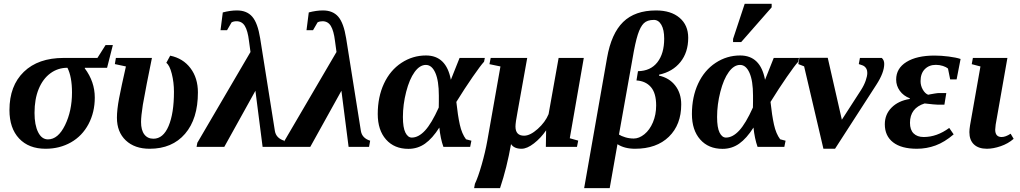

<svg xmlns="http://www.w3.org/2000/svg" viewBox="-20 -758 5263 991"><path d="M227.5 -38.6Q279.8 -38.6 315.7 -112.1Q351.6 -185.5 351.6 -280.8Q351.6 -361.3 328.1 -408.2Q278.8 -408.2 240 -379.6Q201.2 -351.1 179.7 -298.8Q158.2 -246.6 158.2 -175.3Q158.2 -112.8 176.8 -75.7Q195.3 -38.6 227.5 -38.6ZM418 -408.2 417.5 -405.3Q469.2 -336.4 469.2 -254.4Q469.2 -178.7 436.8 -117.4Q404.3 -56.2 346.2 -23.2Q288.1 9.8 215.3 9.8Q128.4 9.8 78.6 -43.2Q28.8 -96.2 28.8 -189.9Q28.8 -315.4 103 -387.2Q177.2 -459 308.6 -459H482.9L524.9 -525.4H562.5L532.7 -408.2Z M752.4 9.8Q674.8 9.8 629.2 -33.4Q583.5 -76.7 583.5 -150.4Q583.5 -191.4 594.7 -250.7Q606 -310.1 629.9 -415L572.8 -427.2L578.1 -459H764.2Q734.9 -316.9 717.3 -217.3Q708 -157.7 708 -128.4Q708 -86.4 724.9 -64.2Q741.7 -42 772 -42Q822.3 -42 850.1 -107.4Q877.9 -172.9 877.9 -284.2Q877.9 -333 866.7 -377.2Q855.5 -421.4 838.4 -433.6L858.4 -470.7Q924.8 -457 963.1 -406.2Q1001.5 -355.5 1001.5 -280.8Q1001.5 -144.5 935.1 -67.4Q868.7 9.8 752.4 9.8Z M1298.3 -289.6 1137.7 0H994.6L998.5 -21L1272.9 -489.7L1265.1 -546.9Q1258.8 -599.1 1243.9 -623.8Q1229 -648.4 1200.7 -648.4Q1186 -648.4 1175.3 -642.6L1151.9 -602.1H1118.2L1129.9 -693.8Q1168.5 -704.1 1203.1 -704.1Q1254.4 -704.1 1282.2 -671.6Q1310.1 -639.2 1322.8 -560.5L1398.9 -81.5Q1405.3 -44.9 1446.8 -31.7L1440.9 0H1335.4Z M1742.2 -289.6 1581.5 0H1438.5L1442.4 -21L1716.8 -489.7L1709 -546.9Q1702.6 -599.1 1687.7 -623.8Q1672.9 -648.4 1644.5 -648.4Q1629.9 -648.4 1619.1 -642.6L1595.7 -602.1H1562L1573.7 -693.8Q1612.3 -704.1 1647 -704.1Q1698.2 -704.1 1726.1 -671.6Q1753.9 -639.2 1766.6 -560.5L1842.8 -81.5Q1849.1 -44.9 1890.6 -31.7L1884.8 0H1779.3Z M2413.1 -31.7 2406.7 0H2268.6Q2253.4 -42.5 2247.6 -99.6Q2211.9 -43.5 2173.8 -16.6Q2135.7 10.3 2087.9 10.3Q2015.1 10.3 1972.4 -38.1Q1929.7 -86.4 1929.7 -169.4Q1929.7 -257.8 1961.9 -326.7Q1994.1 -395.5 2052 -433.6Q2109.9 -471.7 2178.7 -471.7Q2283.7 -471.7 2307.1 -346.2L2352.1 -459H2482.4L2478.5 -439.5Q2460.4 -419.9 2419.7 -361.1Q2378.9 -302.2 2335.4 -231.9Q2342.8 -162.1 2353.3 -114.7Q2363.8 -67.4 2385.3 -39.1ZM2245.1 -264.6Q2245.1 -340.8 2227.1 -381.8Q2209 -422.9 2178.2 -422.9Q2146.5 -422.9 2119.9 -386.2Q2093.3 -349.6 2076.4 -283.9Q2059.6 -218.3 2059.6 -154.3Q2059.6 -99.1 2072.5 -73.5Q2085.4 -47.9 2105.5 -47.9Q2140.1 -47.9 2173.8 -84.2Q2207.5 -120.6 2244.6 -203.1L2245.1 -235.4Z M2506.3 -426.8 2512.7 -459H2701.2L2651.4 -181.2Q2640.6 -125 2640.6 -105Q2640.6 -57.6 2685.1 -57.6Q2716.3 -57.6 2755.4 -92.5Q2794.4 -127.4 2811.5 -168.9L2863.3 -459H2993.2L2920.9 -44.4L2964.4 -32.2L2958 0H2797.4L2798.8 -85.4Q2771.5 -45.4 2735.8 -17.8Q2700.2 9.8 2671.9 9.8Q2633.3 9.8 2617.7 -14.2Q2596.2 107.9 2561 212.9H2427.2L2431.2 190.9Q2447.8 156.2 2466.3 91.6Q2484.9 26.9 2495.6 -33.7L2563 -415Z M3366.2 -704.1Q3442.9 -704.1 3487.5 -666.3Q3532.2 -628.4 3532.2 -563Q3532.2 -487.8 3491.9 -437.7Q3451.7 -387.7 3381.8 -372.6L3381.3 -367.7Q3434.6 -356 3465.3 -316.4Q3496.1 -276.9 3496.1 -218.8Q3496.1 -114.3 3432.4 -52.2Q3368.7 9.8 3257.8 9.8Q3203.1 9.8 3167 -13.7L3127 212.9H2995.1L3113.3 -459.5Q3135.3 -585 3196.3 -644.5Q3257.3 -704.1 3366.2 -704.1ZM3355 -655.3Q3320.8 -655.3 3303 -637.9Q3285.2 -620.6 3272 -579.6Q3258.8 -538.6 3245.1 -457.5L3174.8 -63.5Q3186.5 -55.7 3207.5 -49.3Q3228.5 -43 3251 -43Q3278.8 -43 3306.2 -65.2Q3333.5 -87.4 3350.1 -126.7Q3366.7 -166 3366.7 -213.4Q3366.7 -277.3 3339.6 -308.6Q3312.5 -339.8 3265.1 -342.8L3272.9 -390.6Q3337.9 -391.6 3373 -436.5Q3408.2 -481.4 3408.2 -558.6Q3408.2 -604.5 3393.6 -629.9Q3378.9 -655.3 3355 -655.3Z M4034.7 -31.7 4028.3 0H3890.1Q3875 -42.5 3869.1 -99.6Q3833.5 -43.5 3795.4 -16.6Q3757.3 10.3 3709.5 10.3Q3636.7 10.3 3594 -38.1Q3551.3 -86.4 3551.3 -169.4Q3551.3 -257.8 3583.5 -326.7Q3615.7 -395.5 3673.6 -433.6Q3731.4 -471.7 3800.3 -471.7Q3905.3 -471.7 3928.7 -346.2L3973.6 -459H4104L4100.1 -439.5Q4082 -419.9 4041.3 -361.1Q4000.5 -302.2 3957 -231.9Q3964.4 -162.1 3974.9 -114.7Q3985.4 -67.4 4006.8 -39.1ZM3866.7 -264.6Q3866.7 -340.8 3848.6 -381.8Q3830.6 -422.9 3799.8 -422.9Q3768.1 -422.9 3741.5 -386.2Q3714.8 -349.6 3698 -283.9Q3681.2 -218.3 3681.2 -154.3Q3681.2 -99.1 3694.1 -73.5Q3707 -47.9 3727.1 -47.9Q3761.7 -47.9 3795.4 -84.2Q3829.1 -120.6 3866.2 -203.1L3866.7 -235.4ZM3763.7 -541V-557.1L3823.7 -738.3H3962.9V-720.2L3805.7 -541Z M4252.4 -459.5 4325.2 -140.1 4424.3 -293.5Q4439.9 -317.9 4448.2 -341.8Q4456.5 -365.7 4456.5 -381.3Q4456.5 -394 4452.4 -402.1Q4448.2 -410.2 4441.4 -415.5Q4434.6 -420.9 4412.6 -427.2L4418.5 -459H4531.2Q4543.9 -447.8 4543.9 -428.2Q4543.9 -383.3 4503.4 -320.8L4290 9.8H4230L4130.4 -415.5L4100.6 -427.2L4106 -459.5Z M4803.7 -471.2Q4837.4 -471.2 4876.2 -466.3Q4915 -461.4 4938 -453.6L4917.5 -348.1H4884.3L4873 -404.3Q4864.7 -411.6 4847.2 -417.5Q4829.6 -423.3 4810.5 -423.3Q4775.4 -423.3 4753.4 -401.1Q4731.4 -378.9 4731.4 -339.4Q4731.4 -315.9 4742.9 -295.7Q4754.4 -275.4 4770.5 -269Q4775.4 -270 4781.2 -271.2Q4787.1 -272.5 4803.5 -275.1Q4819.8 -277.8 4827.6 -277.8H4864.3L4854.5 -217.8H4819.3Q4806.6 -217.8 4752.4 -224.1Q4676.8 -200.2 4676.8 -124Q4676.8 -87.9 4695.6 -69.3Q4714.4 -50.8 4747.6 -50.8Q4815.9 -50.8 4879.4 -97.7L4902.3 -64.5Q4855.5 -24.4 4809.1 -7.3Q4762.7 9.8 4712.4 9.8Q4632.3 9.8 4589.6 -23.4Q4546.9 -56.6 4546.9 -116.7Q4546.9 -167.5 4581.8 -202.6Q4616.7 -237.8 4675.3 -247.1L4676.3 -250.5Q4643.1 -263.2 4624.3 -289.3Q4605.5 -315.4 4605.5 -347.2Q4605.5 -405.3 4658.7 -438.2Q4711.9 -471.2 4803.7 -471.2Z M5073.7 9.8Q5030.8 9.8 5007.1 -12.5Q4983.4 -34.7 4983.4 -76.2Q4983.4 -89.4 4986.8 -110.8L5040.5 -415L4995.6 -426.8L5001.5 -459H5179.7L5119.1 -114.7L5116.7 -88.9Q5116.7 -50.8 5149.9 -50.8Q5170.4 -50.8 5196.3 -67.9L5211.9 -41.5Q5183.6 -16.6 5145 -3.4Q5106.4 9.8 5073.7 9.8Z"/></svg>

Font: Tinos
Style: Bold Italic
Weight: 700
Italic angle: -16.333°
Designer: Steve Matteson
Foundry: Monotype Imaging Inc.
Version: Version 1.23